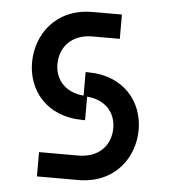

<svg xmlns="http://www.w3.org/2000/svg" viewBox="-49 -695 658 740"><g transform="rotate(5 280.0 -325.0)"><path d="M121 0H280C424 0 496 -107 496 -213C496 -319 424 -417 280 -417H273V-326C204 -331 162 -377 162 -438C162 -505 208 -556 287 -556H393V-650H280C136 -650 64 -543 64 -436C64 -330 136 -232 280 -232H287V-323C357 -318 398 -272 398 -211C398 -144 352 -94 273 -94H121Z"/></g></svg>

Font: Grotesk 02 Mince
Style: Bold
Weight: 400
Designer: Frank Adebiaye, contributions by Jérémy Landes, Ariel Martín Pérez
Foundry: Velvetyne Type Foundry
Version: Version 3.000;Glyphs 3.1.2 (3150)